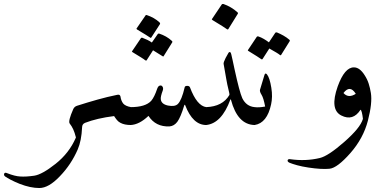

<svg xmlns="http://www.w3.org/2000/svg" viewBox="-104 -629 1950 966"><path d="M555 0Q522 0 502 -11Q492 -16 484.5 -25Q477 -34 470 -45Q383 -34 324 -11Q309 -5 309 12Q306 79 287 123Q271 160 248.5 194Q226 228 197 258Q141 317 94 317Q49 317 -5 296Q-32 285 -50 275.5Q-68 266 -78 259Q-86 253 -83 245Q-80 237 -69 242Q-28 258 -2 259Q12 260 29.5 259Q47 258 68 255Q108 249 176 195Q244 141 277 65Q279 62 277 59Q267 18 247 -7Q237 -18 265 -81Q271 -93 284 -97Q337 -114 387 -128Q437 -142 486 -152Q499 -155 502 -144Q505 -122 516 -108Q527 -95 555 -90Q569 -87 573 -65Q577 -43 571 -21Q565 0 555 0Z M553 -90Q628 -90 657 -122Q673 -141 687 -183Q692 -196 699 -198Q708 -201 713 -194Q719 -186 715 -174Q703 -142 705 -129Q708 -105 741 -98Q776 -91 791 -106Q810 -125 825 -189Q826 -197 838 -197Q849 -197 852 -189Q887 -96 934 -90Q945 -89 951 -58Q955 -36 949 -17Q944 0 934 0Q866 0 828 -99Q826 -105 823 -99Q805 -39 788 -16Q772 5 749 7Q679 10 643 -46Q597 -2 553 0Q541 0 534 -22Q513 -90 553 -90ZM690 -458Q692 -461 697 -460Q715 -454 731 -445Q747 -436 761 -423Q765 -419 762 -415L719 -346Q717 -343 711 -348Q708 -350 696.5 -357Q685 -364 666 -376L634 -326Q632 -322 625 -327Q622 -330 606 -340Q590 -350 562 -367Q558 -370 561 -372L605 -437Q607 -440 612 -439Q625 -434 637 -428.5Q649 -423 660 -415ZM628 -551Q630 -555 635 -553Q653 -547 669 -538Q685 -529 699 -516Q703 -512 701 -508L657 -440Q655 -436 648 -442Q645 -444 629.5 -454Q614 -464 585 -481Q581 -484 584 -487Z M1021 -308Q1020 -315 1031 -337Q1042 -358 1046 -364Q1056 -374 1060 -354Q1062 -344 1066.5 -325.5Q1071 -307 1076 -281Q1101 -166 1115 -135Q1135 -94 1177 -90Q1189 -89 1195 -78Q1202 -66 1197 -48Q1188 0 1177 0Q1091 -2 1058 -127Q1056 -132 1055 -128Q1011 -8 933 0Q924 1 920 -12Q916 -26 911 -57Q906 -89 933 -90Q1016 -93 1050 -151Q1052 -154 1044 -185Q1040 -200 1034.5 -231Q1029 -262 1021 -308ZM1012 -607Q1014 -610 1020 -609Q1060 -595 1091 -567Q1095 -563 1092 -559L1045 -483Q1042 -478 1035 -484Q1031 -487 1014 -498Q997 -509 965 -528Q960 -531 963 -534Z M1226 -250Q1230 -265 1239 -255Q1253 -238 1261 -188Q1265 -164 1264.5 -143Q1264 -122 1260 -104Q1240 -10 1177 0Q1164 2 1164 -45Q1164 -92 1177 -90Q1199 -87 1230 -93Q1222 -136 1212 -152Q1202 -168 1204 -177ZM1281 -464Q1283 -467 1289 -466Q1306 -459 1322 -450Q1338 -441 1352 -429Q1356 -425 1353 -421L1310 -352Q1308 -349 1302 -354Q1299 -357 1286.5 -364.5Q1274 -372 1251 -385L1217 -332Q1214 -328 1208 -333Q1204 -336 1188.5 -346Q1173 -356 1145 -373Q1141 -375 1144 -378L1188 -444Q1190 -447 1195 -446Q1210 -441 1223.5 -433Q1237 -425 1249 -416Z M1595 -194Q1630 -291 1677 -290Q1706 -290 1731 -250Q1744 -230 1751 -208Q1758 -186 1762 -161Q1770 -111 1747 -22Q1724 67 1659 141Q1593 216 1554 220Q1514 224 1448 214Q1415 209 1391.5 202.5Q1368 196 1353 190Q1342 185 1343 178Q1345 170 1356 172Q1434 183 1505 166Q1526 161 1556.5 141Q1587 121 1627 86Q1667 51 1691 22Q1715 -7 1722 -31Q1717 -73 1710 -77Q1672 -18 1613 -48Q1554 -78 1595 -194ZM1686 -157Q1657 -204 1624 -161Q1649 -133 1686 -157Z"/></svg>

Font: Amiri Quran
Style: Regular
Weight: 400
Designer: Khaled Hosny
Version: Version 0.117